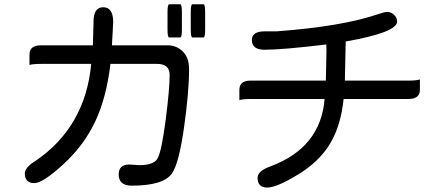

<svg xmlns="http://www.w3.org/2000/svg" viewBox="-20 -804 2040 887"><path d="M409.2 -594.7 412.1 -704.1Q412.1 -770.5 457 -770.5Q502.9 -770.5 502.9 -701.2L497.1 -594.7H754.9Q794.9 -594.7 824.2 -566.4Q853.5 -538.1 853.5 -485.4Q853.5 -379.9 830.1 -214.4Q806.6 -48.8 774.4 -2.9Q735.4 53.7 588.9 53.7Q528.3 53.7 528.3 2Q528.3 -43.9 577.1 -43.9L593.8 -43L623 -41Q691.4 -41 708 -72.3Q726.6 -105.5 745.1 -248.5Q763.7 -391.6 763.7 -458Q763.7 -508.8 706.1 -508.8H490.2Q471.7 -352.5 419.9 -242.7Q368.2 -132.8 272.9 -45.4Q177.7 42 138.7 42Q94.7 42 94.7 -2.9Q94.7 -30.3 143.6 -60.5Q374 -216.8 401.4 -508.8H168.9Q131.8 -508.8 116.2 -503.9Q116.2 -508.8 116.2 -551.8Q116.2 -594.7 168.9 -594.7H409.2ZM861.3 -749Q861.3 -784.2 869.1 -784.2H919.9Q927.7 -784.2 927.7 -749V-666Q927.7 -630.9 919.9 -630.9H869.1Q861.3 -630.9 861.3 -666V-749ZM753.9 -749Q753.9 -784.2 761.7 -784.2H812.5Q820.3 -784.2 820.3 -749V-666Q820.3 -630.9 812.5 -630.9H761.7Q753.9 -630.9 753.9 -666V-749Z M1577.1 -612.3 1573.2 -431.6H1867.2Q1904.3 -431.6 1919.9 -437Q1919.9 -431.6 1919.9 -389.2Q1919.9 -346.7 1867.2 -346.7H1567.4Q1554.7 -222.7 1504.4 -139.6Q1454.1 -56.6 1356 2.9Q1257.8 62.5 1214.8 62.5Q1169.9 62.5 1169.9 17.6Q1169.9 -14.6 1231.4 -36.1Q1461.9 -123 1479.5 -346.7H1137.7Q1101.6 -346.7 1085.9 -341.3Q1085.9 -346.7 1085.9 -389.2Q1085.9 -431.6 1137.7 -431.6H1485.4L1488.3 -572.3L1487.3 -598.6Q1286.1 -574.2 1202.1 -574.2Q1143.6 -574.2 1143.6 -619.1Q1143.6 -659.2 1203.1 -659.2H1257.8Q1560.5 -681.6 1729.5 -739.3Q1756.8 -749 1769.5 -749Q1786.1 -749 1800.3 -735.8Q1814.5 -722.7 1814.5 -704.1Q1814.5 -654.3 1577.1 -612.3Z"/></svg>

Font: YuPearl-Regular
Style: Regular
Weight: 400
Designer: Max Yao
Foundry: Max-Everyday
Version: Version 1.011; ttfautohint (v1.8.3)